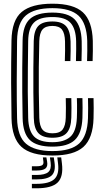

<svg xmlns="http://www.w3.org/2000/svg" viewBox="-20 -830 557 1037"><path d="M263.2 10Q147.2 10 95.9 -36.8Q44.5 -83.5 42.2 -191Q40.5 -280.8 40.1 -383.1Q39.8 -485.5 42 -611Q44 -721.2 97.4 -765.6Q150.8 -810 263.2 -810Q377.2 -810 427.6 -763.5Q478 -717 481.2 -610Q482 -585.2 481.5 -555Q481 -524.8 480.2 -500H450.2Q451 -524.8 451.5 -555Q452 -585.2 451.2 -609Q448.2 -704 404.5 -745Q360.8 -786 263.2 -786Q166 -786 119.8 -746.6Q73.5 -707.2 72.2 -610Q70.5 -495.8 70.4 -391.4Q70.2 -287 72.2 -192Q74.2 -93.5 120.6 -53.8Q167 -14 263.2 -14Q363.2 -14 407.8 -55.2Q452.2 -96.5 455.2 -192Q456 -215.2 456 -246Q456 -276.8 455.2 -300H485.2Q486 -276 486 -245.5Q486 -215 485.2 -191Q482.2 -83.5 430.8 -36.8Q379.2 10 263.2 10ZM263.2 -38Q178.5 -38 141.2 -73.8Q104 -109.5 102.2 -192Q100.8 -266.2 100.2 -331.2Q99.8 -396.2 100.2 -463.2Q100.8 -530.2 102 -610Q103.2 -692.5 141.1 -727.2Q179 -762 263.2 -762Q346.8 -762 382.8 -725.8Q418.8 -689.5 421.2 -608Q421.8 -588.2 421.5 -563.9Q421.2 -539.5 420.2 -500H390.2Q391.2 -542.8 391.5 -565.8Q391.8 -588.8 391.2 -607.5Q389.5 -674.5 361.2 -706.2Q333 -738 263.2 -738Q192.2 -738 162.8 -707.4Q133.2 -676.8 132.2 -609Q131.2 -529 130.5 -464.1Q129.8 -399.2 130 -335.1Q130.2 -271 132.2 -193Q134 -124 163.8 -93Q193.5 -62 263.2 -62Q326.2 -62 359.1 -90.6Q392 -119.2 395.2 -194Q395.8 -205.5 396 -225.4Q396.2 -245.2 396.1 -265.9Q396 -286.5 395.2 -300H425.2Q425.8 -281.2 426 -249.2Q426.2 -217.2 425.2 -193Q422 -110 384.2 -74Q346.5 -38 263.2 -38ZM263.2 -86Q210.5 -86 187.1 -111.2Q163.8 -136.5 162.5 -193Q160.8 -265.2 160.2 -330.4Q159.8 -395.5 160.2 -463Q160.8 -530.5 162.2 -609Q163.5 -664.2 186.2 -689.1Q209 -714 263.2 -714Q313.5 -714 336.5 -689.1Q359.5 -664.2 361.2 -606Q362 -584.2 361.5 -554.1Q361 -524 360.2 -500H330.2Q331.2 -529.8 331.5 -556.9Q331.8 -584 331.2 -606Q330.2 -650.2 314.8 -670.1Q299.2 -690 263.2 -690Q226.2 -690 209.9 -671Q193.5 -652 192.2 -608Q190.2 -533.5 189.6 -466.9Q189 -400.2 189.6 -333.9Q190.2 -267.5 192.2 -194Q193.5 -149 209.9 -129.5Q226.2 -110 263.2 -110Q302.8 -110 318.5 -130.9Q334.2 -151.8 335.2 -195Q336 -217.5 336 -247.9Q336 -278.2 335.2 -300H365.2Q366 -278.2 366 -247.5Q366 -216.8 365.2 -195Q363.5 -137.8 340.2 -111.9Q317 -86 263.2 -86ZM289.5 20H310.5L314.5 53Q323.2 124.8 291.2 155.9Q259.2 187 176.5 187H152.2V163H176.5Q246.2 163 273.5 137.4Q300.8 111.8 293.5 53ZM211.5 20H230.5L234.5 43Q239 68.8 225.6 79.9Q212.2 91 176.5 91H152.2V68H176.5Q199.2 68 207.8 62.2Q216.2 56.5 214.5 43ZM249.5 20H270.5L274.5 48Q281.5 96.8 258.8 117.9Q236 139 176.5 139H152.2V115H176.5Q222.8 115 240.6 99.5Q258.5 84 253.5 48Z"/></svg>

Font: Big Shoulders Inline Text Black
Style: Regular
Weight: 900
Designer: Patric King
Foundry: XO Type Co
Version: Version 1.000